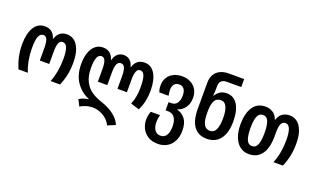

<svg xmlns="http://www.w3.org/2000/svg" viewBox="-98 -1327 3538 2144"><g transform="rotate(20 1671.5 -255.0)"><path d="M100 0Q70 -74 56.5 -138.5Q43 -203 43 -279Q43 -406 88 -479.5Q133 -553 217 -553Q267 -553 299 -527Q331 -501 345 -453H349Q363 -501 395.5 -527Q428 -553 476 -553Q560 -553 605.5 -480Q651 -407 651 -279Q651 -204 638 -138Q625 -72 595 0H483Q508 -65 520.5 -135Q533 -205 533 -278Q533 -366 516.5 -411Q500 -456 462 -456Q431 -456 417 -423.5Q403 -391 403 -320V-174H291V-320Q291 -389 277.5 -422.5Q264 -456 233 -456Q195 -456 178 -412.5Q161 -369 161 -276Q161 -128 212 0Z M1244 250Q1224 206 1188.5 176.5Q1153 147 1110.5 131.5Q1068 116 1027 116Q985 116 947 128.5Q909 141 881 158L843 83Q863 70 893.5 59Q924 48 951 46V42Q858 5 798 -81Q738 -167 738 -298Q738 -374 758 -431.5Q778 -489 815.5 -521Q853 -553 907 -553Q957 -553 989 -527Q1021 -501 1035 -453H1039Q1051 -501 1080.5 -527Q1110 -553 1154 -553Q1197 -553 1226.5 -527Q1256 -501 1268 -453H1272Q1286 -501 1318.5 -527Q1351 -553 1399 -553Q1481 -553 1525 -479.5Q1569 -406 1569 -279Q1569 -215 1557 -158Q1545 -101 1516 -40L1414 -72Q1435 -123 1443 -173Q1451 -223 1451 -277Q1451 -370 1435 -413Q1419 -456 1384 -456Q1354 -456 1340 -423Q1326 -390 1326 -320V-174H1214V-321Q1214 -390 1200 -423Q1186 -456 1154 -456Q1122 -456 1107.5 -423.5Q1093 -391 1093 -321V-174H981V-320Q981 -389 967.5 -422.5Q954 -456 923 -456Q856 -456 856 -294Q856 -198 887 -135.5Q918 -73 970 -36.5Q1022 0 1086 21Q1140 38 1190 64.5Q1240 91 1278 127.5Q1316 164 1336 212Z M1843 250Q1774 250 1727 220Q1680 190 1656 142Q1632 94 1632 40Q1632 11 1637.5 -14.5Q1643 -40 1651 -60H1761Q1756 -44 1752.5 -20.5Q1749 3 1749 30Q1749 60 1758 88Q1767 116 1787.5 135Q1808 154 1842 154Q1889 154 1912.5 116.5Q1936 79 1936 11Q1936 -59 1908 -95.5Q1880 -132 1832 -132H1801V-229H1833Q1880 -229 1902.5 -263.5Q1925 -298 1925 -351Q1925 -402 1905 -429Q1885 -456 1847 -456Q1808 -456 1788.5 -430.5Q1769 -405 1769 -365Q1769 -345 1771 -330Q1773 -315 1777 -296H1667Q1659 -317 1656 -333.5Q1653 -350 1653 -375Q1653 -430 1678 -470Q1703 -510 1747 -531.5Q1791 -553 1848 -553Q1904 -553 1948 -530Q1992 -507 2017 -465Q2042 -423 2042 -366Q2042 -298 2010 -252Q1978 -206 1921 -187V-183Q1978 -170 2016.5 -121Q2055 -72 2055 17Q2055 123 1998 186.5Q1941 250 1843 250Z M2340 10Q2240 10 2186.5 -60Q2133 -130 2133 -269V-580Q2133 -642 2158.5 -682Q2184 -722 2226.5 -741Q2269 -760 2320 -760H2506V-665H2334Q2295 -665 2272 -645Q2249 -625 2249 -582V-549Q2249 -517 2244 -469H2249Q2271 -505 2303.5 -525Q2336 -545 2380 -545Q2462 -545 2508 -474Q2554 -403 2554 -270Q2554 -139 2498.5 -64.5Q2443 10 2340 10ZM2341 -86Q2391 -86 2413 -133.5Q2435 -181 2435 -269Q2435 -355 2413 -402.5Q2391 -450 2346 -450Q2292 -450 2269.5 -407.5Q2247 -365 2247 -281V-260Q2247 -176 2269.5 -131Q2292 -86 2341 -86Z M2841 10Q2776 10 2731 -26Q2686 -62 2663 -125.5Q2640 -189 2640 -272Q2640 -402 2690 -477.5Q2740 -553 2839 -553Q2887 -553 2927 -527.5Q2967 -502 2983 -450H2987Q3002 -502 3038 -527.5Q3074 -553 3123 -553Q3207 -553 3253.5 -480Q3300 -407 3300 -281Q3300 -204 3286.5 -137.5Q3273 -71 3243 0H3131Q3157 -65 3169.5 -135Q3182 -205 3182 -278Q3182 -456 3111 -456Q3076 -456 3060 -424.5Q3044 -393 3044 -320V-269Q3044 -188 3022.5 -125Q3001 -62 2956 -26Q2911 10 2841 10ZM2843 -86Q2888 -86 2907 -133.5Q2926 -181 2926 -272Q2926 -363 2907 -409.5Q2888 -456 2843 -456Q2797 -456 2778 -409.5Q2759 -363 2759 -272Q2759 -182 2778 -134Q2797 -86 2843 -86Z"/></g></svg>

Font: Noto Sans Georgian Condensed SemiBold
Style: Regular
Weight: 600
Width: 3
Designer: Monotype Design Team, Akaki Razmadze
Foundry: Google LLC
Version: Version 2.005; ttfautohint (v1.8.4.7-5d5b)